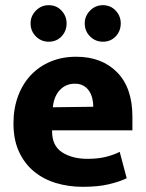

<svg xmlns="http://www.w3.org/2000/svg" viewBox="-20 -710 564 741"><path d="M491 -207H181V-203Q181 -147 220 -122Q259 -97 318 -97Q359 -97 390 -105Q421 -113 442 -124L469 -22Q442 -9 400.5 1Q359 11 299 11Q245 11 196.5 -3.5Q148 -18 111.5 -48Q75 -78 53.5 -124Q32 -170 32 -234Q32 -291 49.5 -338.5Q67 -386 99 -420Q131 -454 175.5 -472.5Q220 -491 274 -491Q373 -491 432 -431Q491 -371 491 -260ZM340 -298Q340 -315 336 -331Q332 -347 323.5 -359.5Q315 -372 301.5 -379.5Q288 -387 269 -387Q234 -387 211 -362.5Q188 -338 184 -296ZM98 -620Q98 -648 118.5 -669Q139 -690 168 -690Q198 -690 217.5 -669Q237 -648 237 -620Q237 -590 217.5 -569.5Q198 -549 168 -549Q139 -549 118.5 -569.5Q98 -590 98 -620ZM307 -620Q307 -648 327.5 -669Q348 -690 377 -690Q407 -690 426.5 -669Q446 -648 446 -620Q446 -590 426.5 -569.5Q407 -549 377 -549Q348 -549 327.5 -569.5Q307 -590 307 -620Z"/></svg>

Font: Mukta Malar ExtraBold
Style: Regular
Weight: 800
Designer: Aadarsh Rajan, Girish Dalvi, Yashodeep Gholap
Foundry: Ek Type
Version: Version 2.538;PS 1.000;hotconv 16.6.51;makeotf.lib2.5.65220;